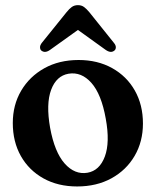

<svg xmlns="http://www.w3.org/2000/svg" viewBox="-20 -696 591 728"><path d="M278 -468.5Q350 -468.5 405.2 -437.8Q460.5 -407 491.2 -352.8Q522 -298.5 522 -227.5Q522 -159 490.5 -105Q459 -51 402.8 -20Q346.5 11 272.5 11Q200 11 145 -19.5Q90 -50 59.2 -104.2Q28.5 -158.5 28.5 -229.5Q28.5 -298 60.2 -352Q92 -406 148 -437.2Q204 -468.5 278 -468.5ZM311.5 -41Q357.5 -49 377.5 -102.5Q397.5 -156 381 -246Q364.5 -339 326.5 -381.8Q288.5 -424.5 240 -416.5Q193.5 -408.5 173.8 -355.2Q154 -302 170 -211.5Q187 -119 225.2 -76Q263.5 -33 311.5 -41ZM414 -504.5Q400.5 -493 380.5 -507L275.5 -582.5L170 -507Q150.5 -493 136.5 -504.5Q132 -508.5 131.8 -516.5Q131.5 -524.5 139 -534L232.5 -650Q242.5 -662.5 252.2 -669.5Q262 -676.5 275.5 -676.5Q289 -676.5 298.5 -669.5Q308 -662.5 318.5 -650L411.5 -534Q419.5 -524.5 419.2 -516.5Q419 -508.5 414 -504.5Z"/></svg>

Font: Fraunces 72pt Soft SemiBold
Style: Regular
Weight: 600
Version: Version 1.000;[b76b70a41]